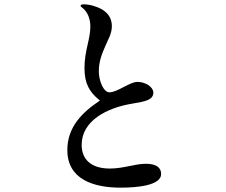

<svg xmlns="http://www.w3.org/2000/svg" viewBox="-20 -836 1040 884"><path d="M535 28C612 28 722 18 722 -35C722 -65 698 -82 652 -82C601 -82 549 -60 486 -60C395 -60 356 -106 356 -169C356 -280 472 -340 590 -359C650 -369 686 -376 686 -410C686 -435 650 -459 613 -459C577 -459 521 -411 484 -411C456 -411 435 -465 435 -508C435 -555 451 -592 465 -624C476 -651 495 -680 495 -715C495 -767 459 -794 416 -807C404 -812 382 -816 368 -816C357 -816 351 -815 351 -809C351 -805 359 -802 371 -789C387 -770 396 -745 396 -713C396 -655 369 -603 369 -523C369 -453 390 -413 440 -373C359 -319 290 -252 290 -145C290 -10 411 28 535 28Z"/></svg>

Font: Shippori Mincho OTF SemiBold
Style: Regular
Weight: 600
Designer: FONTDASU
Foundry: FONTDASU / Google Inc. / but / Adobe
Version: Version 3.300;hotconv 1.0.109;makeotfexe 2.5.65596